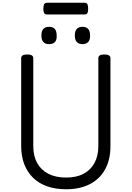

<svg xmlns="http://www.w3.org/2000/svg" viewBox="-20 -1357 957 1396"><path d="M461 19Q384 19 323.5 -2Q263 -23 221 -64Q179 -105 156.5 -163Q134 -221 134 -295V-934Q134 -948 145 -954.5Q156 -961 178 -961Q200 -961 211 -954.5Q222 -948 222 -934V-295Q222 -223 250 -172Q278 -121 331.5 -93.5Q385 -66 461 -66Q536 -66 587.5 -93.5Q639 -121 667 -172Q695 -223 695 -295V-934Q695 -948 706 -954.5Q717 -961 739 -961Q783 -961 783 -934V-295Q783 -196 744.5 -126Q706 -56 634 -18.5Q562 19 461 19ZM337 -1036Q309 -1036 295 -1052Q281 -1068 281 -1099Q281 -1131 295 -1146.5Q309 -1162 337 -1162Q365 -1162 378.5 -1146.5Q392 -1131 392 -1099Q394 -1067 379.5 -1051.5Q365 -1036 337 -1036ZM580 -1036Q552 -1036 538 -1052Q524 -1068 524 -1099Q524 -1131 538 -1146.5Q552 -1162 580 -1162Q607 -1162 621 -1146.5Q635 -1131 635 -1099Q636 -1068 621.5 -1052Q607 -1036 580 -1036ZM322 -1252Q305 -1252 300 -1263.5Q295 -1275 295 -1293Q295 -1312 300 -1324.5Q305 -1337 322 -1337H594Q612 -1337 616.5 -1324.5Q621 -1312 621 -1293Q621 -1275 616.5 -1263.5Q612 -1252 594 -1252Z"/></svg>

Font: Playwrite HU
Style: Regular
Weight: 400
Designer: Veronika Burian, José Scaglione
Foundry: TypeTogether
Version: Version 1.002